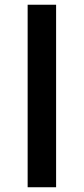

<svg xmlns="http://www.w3.org/2000/svg" viewBox="-20 -787 352 807"><path d="M96.2 -767.1H215.8V0H96.2Z"/></svg>

Font: Tauri
Style: Regular
Weight: 400
Designer: Yvonne Schüttler
Foundry: Yvonne Schüttler
Version: Version 1.003; ttfautohint (v0.93.8-669f) -l 13 -r 13 -G 200